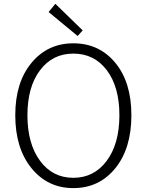

<svg xmlns="http://www.w3.org/2000/svg" viewBox="-20 -968 766 1001"><path d="M362.3 12.7Q228.5 12.7 144 -91.3Q59.6 -195.3 59.6 -367.2Q59.6 -538.1 144 -640.1Q228.5 -742.2 362.3 -742.2Q497.1 -742.2 581.1 -640.6Q665 -539.1 665 -367.2Q665 -194.3 581.1 -90.8Q497.1 12.7 362.3 12.7ZM602.5 -367.2Q602.5 -514.6 537.1 -601.6Q471.7 -688.5 362.3 -688.5Q253.9 -688.5 188.5 -601.6Q123 -514.6 123 -367.2Q123 -218.8 188.5 -129.9Q253.9 -41 362.3 -41Q470.7 -41 536.6 -129.9Q602.5 -218.8 602.5 -367.2ZM384.8 -780.3 233.4 -905.3 268.6 -948.2 411.1 -809.6Z"/></svg>

Font: Gen Shin Gothic Light
Style: Regular
Weight: 200
Designer: [Source Han Sans]
Ryoko NISHIZUKA  (kana & ideographs); Paul D. Hunt (Latin, Greek & Cyrillic); Wenlong ZHANG  (bopomofo
Version: Version 1.002.20150607